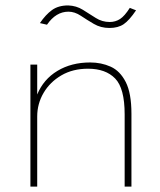

<svg xmlns="http://www.w3.org/2000/svg" viewBox="-20 -687 590 707"><path d="M92 0V-449H117V-339Q140 -395 191.5 -426Q243 -457 312 -457Q353 -457 387.5 -441.5Q422 -426 443 -385Q464 -344 464 -268V0H439V-266Q439 -362 404 -398Q369 -434 304 -434Q248 -434 206 -409.5Q164 -385 140.5 -345Q117 -305 117 -258V0ZM458 -658 481 -649Q456 -612 435.5 -598Q415 -584 383 -584Q351 -584 325.5 -599Q300 -614 277.5 -629Q255 -644 232 -644Q186 -644 153 -596L127 -602Q148 -633 171.5 -650Q195 -667 231 -667Q261 -666 285 -651Q309 -636 332.5 -621Q356 -606 384 -606Q405 -606 422 -617Q439 -628 458 -658Z"/></svg>

Font: Inconsolata SemiExpanded ExtraLight
Style: Regular
Weight: 200
Width: 6
Monospace: yes
Designer: Raph Levien, Cyreal, Brenton Simpson
Foundry: Raph Levien, Cyreal, Google
Version: Version 3.001; ttfautohint (v1.8.2.53-6de2)